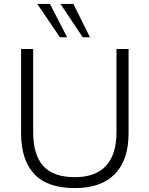

<svg xmlns="http://www.w3.org/2000/svg" viewBox="-20 -956 766 984"><path d="M88 0ZM364 8Q223 8 155.5 -64Q88 -136 88 -274V-705H150V-279Q150 -163 201.5 -105.5Q253 -48 364 -48Q468 -48 522.5 -105.5Q577 -163 577 -279V-705H639V-274Q639 -136 568.5 -64Q498 8 364 8ZM404 -765 290 -936H356L441 -765ZM287 -765 171 -936H236L324 -765Z"/></svg>

Font: Winston Light
Style: Regular
Weight: 300
Designer: Original fonts by Vernon Adams / Changes by Cristiano Sobral
Foundry: Original fonts by Vernon Adams / Changes by Cristiano Sobral
Version: Version 2.503;July 17, 2020;FontCreator 13.0.0.2655 64-bit